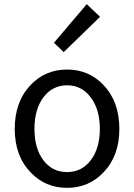

<svg xmlns="http://www.w3.org/2000/svg" viewBox="-20 -892 646 925"><path d="M127 -62Q51 -141 51 -271Q51 -402 127 -482Q198 -557 303 -557Q408 -557 479 -482Q555 -402 555 -271Q555 -141 479 -62Q408 13 303 13Q198 13 127 -62ZM417 -120Q461 -177 461 -271Q461 -365 417 -423Q374 -481 303 -481Q233 -481 189 -423Q146 -365 146 -271Q146 -177 189 -120Q232 -63 303 -63Q374 -63 417 -120ZM240 -686 398 -872 462 -811 287 -641Z"/></svg>

Font: KaiGen Gothic CN Regular
Style: Regular
Weight: 400
Designer: Ryoko NISHIZUKA  (kana & ideographs); Paul D. Hunt (Latin, Greek & Cyrillic); Wenlong ZHANG  (bopomofo); Sandoll Communi
Foundry: Adobe Systems Incorporated
Version: Version 1.002.20150501